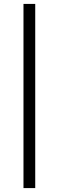

<svg xmlns="http://www.w3.org/2000/svg" viewBox="-20 -749 300 981"><path d="M100 -729H160V212H100Z"/></svg>

Font: Ekushey Bangla
Style: Regular
Weight: 400
Designer: Al Mamun Sumon
Foundry: Al Mamun Sumon
Version: Version 1.0